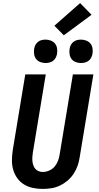

<svg xmlns="http://www.w3.org/2000/svg" viewBox="-20 -1218 640 1246"><path d="M257 8Q224 8 193 1.5Q162 -5 136 -21Q110 -37 92 -62Q74 -87 65.5 -117Q57 -147 57.5 -179.5Q58 -212 63 -245L144 -735H277L193 -227Q191 -213 190 -199Q189 -185 190.5 -171Q192 -157 196.5 -144.5Q201 -132 209.5 -122Q218 -112 231 -107Q244 -102 258 -102Q278 -102 299 -111Q320 -120 334 -136.5Q348 -153 356 -173.5Q364 -194 367 -215L453 -735H586L497 -197Q493 -169 483.5 -142Q474 -115 457.5 -90Q441 -65 418 -45.5Q395 -26 368.5 -13.5Q342 -1 313.5 3.5Q285 8 257 8ZM506 -809Q488 -809 471 -815.5Q454 -822 444 -835.5Q434 -849 431.5 -867Q429 -885 432 -903Q434 -916 440.5 -927.5Q447 -939 457.5 -947Q468 -955 480.5 -958Q493 -961 505 -961Q523 -961 540 -954.5Q557 -948 567.5 -934.5Q578 -921 580.5 -903Q583 -885 580 -867Q577 -854 571 -842.5Q565 -831 554 -823Q543 -815 530.5 -812Q518 -809 506 -809ZM276 -809Q258 -809 241 -815.5Q224 -822 214 -835.5Q204 -849 201.5 -867Q199 -885 202 -903Q204 -916 210.5 -927.5Q217 -939 227.5 -947Q238 -955 250.5 -958Q263 -961 275 -961Q293 -961 310 -954.5Q327 -948 337.5 -934.5Q348 -921 350.5 -903Q353 -885 350 -867Q347 -854 341 -842.5Q335 -831 324 -823Q313 -815 300.5 -812Q288 -809 276 -809ZM394 -989 333 -1051 500 -1198 574 -1122Z"/></svg>

Font: Iosevka Extrabold Extended
Style: Italic
Weight: 800
Width: 7
Italic angle: -9°
Monospace: yes
Designer: Belleve Invis
Foundry: Belleve Invis
Version: Version 32.5.0; ttfautohint (v1.8.4)